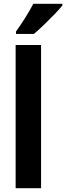

<svg xmlns="http://www.w3.org/2000/svg" viewBox="-20 -999 351 1019"><path d="M198 0H63V-760H198ZM311 -970Q296 -951 269.5 -923.5Q243 -896 213.5 -867.5Q184 -839 160 -819H65V-832Q91 -868 115 -906.5Q139 -945 157 -979H311Z"/></svg>

Font: Noto Sans Thai Cond
Style: Bold
Weight: 700
Width: 3
Designer: Monotype Design Team
Foundry: Monotype Imaging Inc.
Version: Version 2.002; ttfautohint (v1.8.4.7-5d5b)